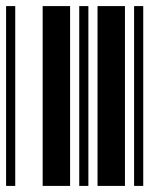

<svg xmlns="http://www.w3.org/2000/svg" viewBox="-20 -610 520 630"><path d="M0 0V-590H30V0ZM120 0V-590H210V0ZM240 0V-590H270V0ZM300 0V-590H390V0ZM420 0V-590H450V0Z"/></svg>

Font: Libre Barcode 39 Extended
Style: Regular
Weight: 400
Version: Version 1.005; ttfautohint (v1.8.3)